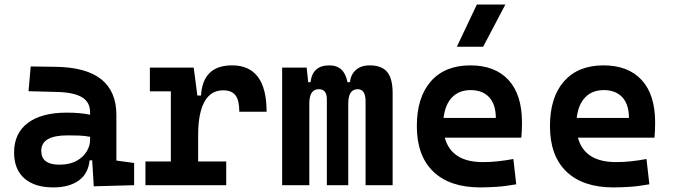

<svg xmlns="http://www.w3.org/2000/svg" viewBox="-20 -815 2970 845"><path d="M392.6 4.9 385.7 -109.4H374.5Q368.2 -49.8 325.9 -20Q283.7 9.8 214.4 9.8Q132.3 9.8 87.2 -30Q42 -69.8 42 -143.6Q42 -228.5 102.5 -273.9Q163.1 -319.3 273.9 -319.3Q333 -319.3 376.5 -310.1V-320.3Q376.5 -365.7 340.8 -387Q305.2 -408.2 234.4 -410.2L105.5 -413.6L115.2 -522.5L224.6 -521Q360.4 -519 426.3 -465.6Q492.2 -412.1 492.2 -309.6V-108.4L570.3 -97.7V0ZM376.5 -212.9Q350.1 -217.8 326.4 -218.5Q302.7 -219.2 276.9 -219.2Q161.6 -219.2 161.6 -151.4Q161.6 -90.3 240.7 -90.3Q286.1 -90.3 316.2 -106.7Q346.2 -123 361.3 -148.2Q376.5 -173.3 376.5 -200.2Z M852.1 -222.7V-104.5H975.6V0H620.1V-104.5H731.9V-413.1H639.6V-517.6H832.5L848.6 -394.5H864.7Q872.6 -527.3 1001 -527.3Q1153.3 -527.3 1153.3 -323.2H1033.2Q1033.2 -373.5 1016.4 -395.5Q999.5 -417.5 962.4 -417.5Q907.2 -417.5 879.6 -366.7Q852.1 -315.9 852.1 -222.7Z M1588.9 0V-368.7Q1588.9 -422.4 1554.2 -422.4Q1512.7 -422.4 1512.7 -359.4V0H1418.5V-378.4Q1418.5 -422.4 1383.3 -422.4Q1341.3 -422.4 1341.3 -359.4V0H1221.7V-517.6H1329.6L1336.4 -453.1H1346.7Q1355 -527.3 1429.2 -527.3Q1495.6 -527.3 1509.3 -453.1H1520Q1523.4 -486.3 1545.9 -506.8Q1568.4 -527.3 1606.9 -527.3Q1659.7 -527.3 1683.8 -498.5Q1708 -469.7 1708 -405.3V0Z M2093.3 9.8Q1959.5 9.8 1887 -59.8Q1814.5 -129.4 1814.5 -259.8Q1814.5 -386.7 1876.2 -457Q1938 -527.3 2050.3 -527.3Q2158.7 -527.3 2218 -462.9Q2277.3 -398.4 2277.3 -275.9Q2277.3 -240.7 2274.4 -209H1937.5Q1966.8 -101.6 2105 -101.6Q2139.2 -101.6 2172.1 -105.2Q2205.1 -108.9 2239.3 -115.2L2252 -3.9Q2203.6 4.9 2163.8 7.3Q2124 9.8 2093.3 9.8ZM1932.1 -295.9H2162.1Q2162.1 -355.5 2132.8 -387Q2103.5 -418.5 2051.3 -418.5Q2000.5 -418.5 1969.7 -386.7Q1939 -355 1932.1 -295.9ZM1990.7 -609.4 2078.6 -794.9H2204.1L2106.4 -609.4Z M2679.2 9.8Q2545.4 9.8 2472.9 -59.8Q2400.4 -129.4 2400.4 -259.8Q2400.4 -386.7 2462.2 -457Q2523.9 -527.3 2636.2 -527.3Q2744.6 -527.3 2804 -462.9Q2863.3 -398.4 2863.3 -275.9Q2863.3 -240.7 2860.4 -209H2523.4Q2552.7 -101.6 2690.9 -101.6Q2725.1 -101.6 2758.1 -105.2Q2791 -108.9 2825.2 -115.2L2837.9 -3.9Q2789.6 4.9 2749.8 7.3Q2710 9.8 2679.2 9.8ZM2518.1 -295.9H2748Q2748 -355.5 2718.8 -387Q2689.5 -418.5 2637.2 -418.5Q2586.4 -418.5 2555.7 -386.7Q2524.9 -355 2518.1 -295.9Z"/></svg>

Font: Cascadia Code SemiBold
Style: Regular
Weight: 600
Monospace: yes
Designer: Aaron Bell
Foundry: Saja Typeworks
Version: Version 2404.023; ttfautohint (v1.8.4)